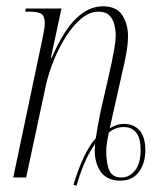

<svg xmlns="http://www.w3.org/2000/svg" viewBox="-20 -563 515 609"><path d="M213 23Q229 -29 246 -65Q263 -101 284 -125Q287 -146 290.5 -165.5Q294 -185 299 -209L327 -332Q330 -344 334.5 -366Q339 -388 343 -411Q347 -434 347 -452Q347 -467 343 -484Q339 -501 327.5 -513.5Q316 -526 293 -526Q265 -526 239 -505Q213 -484 190.5 -449Q168 -414 151 -372.5Q134 -331 125 -290L63 0H22L115 -442Q118 -457 120 -468.5Q122 -480 122 -489Q122 -510 112.5 -518Q103 -526 73 -526H60L62 -536H175L141 -378H143Q182 -467 222 -505Q262 -543 306 -543Q350 -543 368 -514.5Q386 -486 386 -449Q386 -424 380.5 -393.5Q375 -363 367 -330L328 -156Q338 -162 349 -166Q360 -170 373 -170Q405 -170 423 -149Q441 -128 441 -87Q441 -45 420.5 -17.5Q400 10 361 10Q316 10 296 -23.5Q276 -57 282 -107Q260 -76 245.5 -40Q231 -4 223 26ZM365 0Q390 0 408 -22Q426 -44 426 -87Q426 -125 412 -142.5Q398 -160 372 -160Q345 -160 325 -142Q323 -132 320 -115Q317 -98 317 -83Q317 -44 327 -22Q337 0 365 0Z"/></svg>

Font: Noto Serif Display Condensed ExtraLight
Style: Italic
Weight: 200
Width: 3
Italic angle: -12°
Designer: Monotype Design Team
Foundry: Monotype Imaging Inc.
Version: Version 2.009